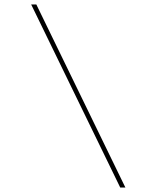

<svg xmlns="http://www.w3.org/2000/svg" viewBox="-20 -765 669 856"><path d="M539 71H516L119 -745H142Z"/></svg>

Font: DM Sans 12pt Thin
Style: Italic
Weight: 250
Italic angle: -10°
Version: Version 4.004;gftools[0.9.30]